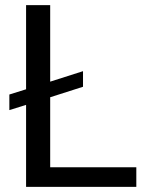

<svg xmlns="http://www.w3.org/2000/svg" viewBox="-20 -731 579 751"><path d="M176.3 -411.6V-710.9H82V-381.8L16.6 -361.3V-300.3L82 -320.8V0H513.2V-76.7H176.3V-350.6L304.7 -391.6V-452.6Z"/></svg>

Font: FAU Chimera
Style: Regular
Weight: 400
Version: Version 1.002;hotconv 1.0.117;makeotfexe 2.5.65602